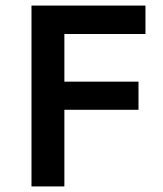

<svg xmlns="http://www.w3.org/2000/svg" viewBox="-20 -669 586 689"><path d="M93 0V-649H502V-547H211V-376H477V-275H211V0Z"/></svg>

Font: Karla ExtraLight
Style: Bold
Weight: 700
Version: Version 2.001